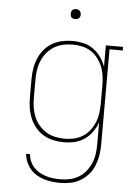

<svg xmlns="http://www.w3.org/2000/svg" viewBox="-61 -743 721 1012"><g transform="rotate(5 300.0 -237.0)"><path d="M296 223Q274 223 252.5 220.5Q231 218 210 211.5Q189 205 170 193.5Q151 182 137 165.5Q123 149 114.5 128.5Q106 108 104 86H125Q126 106 134 124Q142 142 155 156Q168 170 185 179.5Q202 189 220.5 194.5Q239 200 258 202Q277 204 296 204Q321 204 346 198.5Q371 193 392.5 180Q414 167 430 147Q446 127 456 103.5Q466 80 469.5 55Q473 30 473 5V-113Q463 -85 446 -61.5Q429 -38 405.5 -21.5Q382 -5 353.5 1.5Q325 8 296 8Q268 8 240.5 2Q213 -4 189 -18Q165 -32 147 -53.5Q129 -75 118 -101Q107 -127 102.5 -154.5Q98 -182 98 -210V-310Q98 -338 102.5 -365.5Q107 -393 118 -419Q129 -445 147 -466.5Q165 -488 189 -502Q213 -516 240.5 -522Q268 -528 296 -528Q325 -528 353.5 -521.5Q382 -515 405.5 -498.5Q429 -482 446 -458.5Q463 -435 473 -407V-520H564V-501H494V5Q494 33 489.5 60.5Q485 88 474.5 114Q464 140 445.5 161.5Q427 183 403 197.5Q379 212 351.5 217.5Q324 223 296 223ZM299 -11Q324 -11 349 -16.5Q374 -22 395 -35.5Q416 -49 431.5 -69Q447 -89 456.5 -112Q466 -135 469.5 -160Q473 -185 473 -210V-310Q473 -335 469.5 -360Q466 -385 456.5 -408Q447 -431 431.5 -451Q416 -471 395 -484.5Q374 -498 349 -503.5Q324 -509 299 -509Q274 -509 248.5 -503.5Q223 -498 201.5 -485Q180 -472 163.5 -452.5Q147 -433 137 -409.5Q127 -386 123 -360.5Q119 -335 119 -310V-210Q119 -185 123 -159.5Q127 -134 137 -110.5Q147 -87 163.5 -67.5Q180 -48 201.5 -35Q223 -22 248.5 -16.5Q274 -11 299 -11ZM300 -644Q295 -644 289.5 -645.5Q284 -647 280.5 -650.5Q277 -654 275.5 -659.5Q274 -665 274 -670Q274 -675 275.5 -680.5Q277 -686 280.5 -689.5Q284 -693 289.5 -695Q295 -697 300 -697Q305 -697 310.5 -695Q316 -693 319.5 -689.5Q323 -686 325 -680.5Q327 -675 327 -670Q327 -665 325 -659.5Q323 -654 319.5 -650.5Q316 -647 310.5 -645.5Q305 -644 300 -644Z"/></g></svg>

Font: Iosevka Etoile Thin
Style: Regular
Weight: 100
Designer: Belleve Invis
Foundry: Belleve Invis
Version: Version 22.1.2; ttfautohint (v1.8.4)